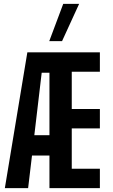

<svg xmlns="http://www.w3.org/2000/svg" viewBox="-20 -970 583 990"><path d="M495 -700V-600H350V-408H495V-308H350V-100H495V0H235V-168H145L125 0H5L121 -700ZM234 -758 306 -950H388L300 -758ZM157 -273H235V-595H195Z"/></svg>

Font: Gully ECD Medium
Style: Regular
Weight: 500
Width: 2
Designer: jaikishan Patel
Foundry: MagicType
Version: Version 1.000;Glyphs 3.2 (3242)